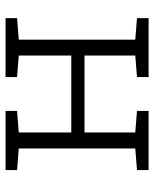

<svg xmlns="http://www.w3.org/2000/svg" viewBox="50 -618 568 709"><g transform="rotate(90 334.5 -264.0)"><path d="M47.4 0V-42.5L127 -48.8V-479L47.4 -485.4V-528.3H265.1V-485.4L185.5 -479V-291.5H469.7V-479L390.1 -485.4V-528.3H469.7H528.8H608.4V-485.4L528.8 -479V-48.8L608.4 -42.5V0H390.1V-42.5L469.7 -48.8V-242.7H185.5V-48.8L265.1 -42.5V0Z"/></g></svg>

Font: Roboto Slab LO Light
Style: Regular
Weight: 300
Designer: Google
Version: Version 2.000